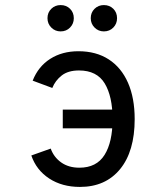

<svg xmlns="http://www.w3.org/2000/svg" viewBox="-20 -725 656 757"><path d="M295.2 12Q224.8 12 174 -21.2Q123.2 -54.5 103.5 -112L180 -139.2Q192 -105.4 221.2 -84.6Q250.5 -63.8 293 -63.8Q360.5 -63.8 392.1 -114.1Q423.8 -164.4 423.8 -255.2Q423.8 -344.8 392.9 -396Q362 -447.2 291.5 -447.2Q248.6 -447.2 223.2 -427.3Q197.9 -407.4 186.2 -378.2L108.8 -407Q130.8 -462.8 177.9 -492.9Q225.1 -523 289.2 -523Q359 -523 408.6 -490.9Q458.2 -458.8 484.6 -398.8Q511 -338.8 511 -255.2Q511 -128.4 453.5 -58.2Q396 12 295.2 12ZM227.5 -219V-293H469.8V-219ZM219 -601.2Q197.2 -601.2 182.2 -616.4Q167.2 -631.5 167.2 -653.2Q167.2 -675.6 182.2 -690.3Q197.2 -705 219 -705Q241.5 -705 256.2 -690.3Q271 -675.6 271 -653.2Q271 -631.5 256.2 -616.4Q241.5 -601.2 219 -601.2ZM389.5 -601.2Q367.8 -601.2 352.8 -616.4Q337.8 -631.5 337.8 -653.2Q337.8 -675.6 352.8 -690.3Q367.8 -705 389.5 -705Q412 -705 426.8 -690.3Q441.5 -675.6 441.5 -653.2Q441.5 -631.5 426.8 -616.4Q412 -601.2 389.5 -601.2Z"/></svg>

Font: Overpass Mono Light
Style: Regular
Weight: 300
Monospace: yes
Designer: Delve Withrington, Dave Bailey
Foundry: Delve Fonts LLC
Version: Version 4.000